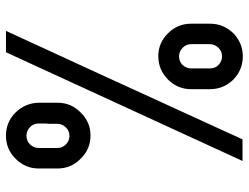

<svg xmlns="http://www.w3.org/2000/svg" viewBox="-116 -726 842 650"><g transform="rotate(-90 305.0 -401.0)"><path d="M158.2 -1Q133.8 -1 85 -1Q208 -267.6 453.1 -801.8Q476.6 -801.8 525.4 -801.8Q402.3 -535.2 158.2 -1ZM170.9 -801.8Q216.8 -801.8 249 -769.5Q281.2 -736.3 282.2 -691.4Q282.2 -681.6 282.2 -664.1Q282.2 -661.1 282.2 -654.3Q282.2 -644.5 282.2 -627Q282.2 -581.1 249 -548.8Q216.8 -515.6 170.9 -515.6Q125 -515.6 92.8 -548.8Q59.6 -581.1 59.6 -627Q59.6 -635.7 59.6 -654.3Q59.6 -657.2 59.6 -664.1Q59.6 -672.9 59.6 -691.4Q59.6 -736.3 92.8 -769.5Q125 -801.8 170.9 -801.8ZM210.9 -655.3Q210.9 -657.2 210.9 -660.2Q210.9 -662.1 211.9 -664.1Q211.9 -682.6 211.9 -686.5Q211.9 -691.4 211.9 -691.4Q211.9 -708 200.2 -719.7Q187.5 -732.4 170.9 -732.4Q153.3 -732.4 141.6 -720.7Q129.9 -709 128.9 -692.4Q128.9 -692.4 128.9 -687.5Q128.9 -683.6 128.9 -665Q128.9 -663.1 128.9 -660.2Q128.9 -658.2 128.9 -655.3Q128.9 -636.7 128.9 -631.8Q128.9 -627.9 128.9 -627.9Q128.9 -610.4 141.6 -598.6Q153.3 -586.9 169.9 -586.9Q187.5 -586.9 199.2 -599.6Q210.9 -611.3 210.9 -627.9Q210.9 -627.9 210.9 -631.8Q210.9 -636.7 210.9 -655.3ZM439.5 -286.1Q485.4 -286.1 517.6 -252.9Q549.8 -220.7 549.8 -174.8Q549.8 -166 549.8 -148.4Q549.8 -144.5 549.8 -137.7Q549.8 -128.9 549.8 -111.3Q549.8 -65.4 517.6 -32.2Q484.4 0 439.5 0Q393.6 0 360.4 -32.2Q328.1 -65.4 328.1 -111.3Q328.1 -120.1 328.1 -137.7Q328.1 -141.6 328.1 -148.4Q328.1 -157.2 328.1 -174.8Q328.1 -220.7 360.4 -252.9Q393.6 -286.1 439.5 -286.1ZM480.5 -137.7Q480.5 -140.6 480.5 -143.6Q480.5 -145.5 480.5 -148.4Q480.5 -167 480.5 -170.9Q480.5 -174.8 480.5 -174.8Q480.5 -192.4 467.8 -204.1Q455.1 -215.8 439.5 -215.8Q421.9 -215.8 410.2 -204.1Q398.4 -191.4 398.4 -174.8Q398.4 -174.8 398.4 -170.9Q398.4 -167 398.4 -148.4Q398.4 -145.5 398.4 -143.6Q398.4 -140.6 398.4 -137.7Q398.4 -119.1 398.4 -115.2Q398.4 -111.3 398.4 -111.3Q398.4 -93.8 410.2 -82Q422.9 -70.3 439.5 -70.3Q456.1 -70.3 467.8 -82Q480.5 -94.7 480.5 -111.3Q480.5 -111.3 480.5 -115.2Q480.5 -119.1 480.5 -137.7Z"/></g></svg>

Font: CtripNumber regular
Style: Regular
Weight: 400
Version: Version 1.0